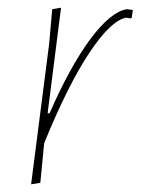

<svg xmlns="http://www.w3.org/2000/svg" viewBox="-20 -476 366 500"><path d="M139 -456 104 -181H109Q163 -304 215.5 -374.5Q268 -445 310 -452L326 -450L323 -430L320 -428L309 -430Q269 -423 213 -339Q157 -255 95 -103L85 0L61 4L108 -362L116 -452Z"/></svg>

Font: Alegreya Sans Thin
Style: Italic
Weight: 100
Italic angle: -7°
Designer: Juan Pablo del Peral
Foundry: Huerta Tipografica
Version: Version 2.007